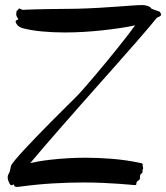

<svg xmlns="http://www.w3.org/2000/svg" viewBox="-20 -724 649 750"><path d="M537.1 -78.1Q536.6 -76.2 537.4 -74.7Q538.1 -73.2 538.6 -71.3Q539.1 -69.3 539.1 -66.9Q539.1 -64.5 537.1 -61Q536.1 -58.6 536.9 -53.7Q537.6 -48.8 532.2 -45.9Q529.3 -43.9 528.3 -41.7Q527.3 -39.6 527.1 -36.6Q526.9 -33.7 526.9 -30.5Q526.9 -27.3 525.9 -23.9Q524.4 -21 519.5 -18.1Q514.6 -15.1 513.2 -11.2Q512.7 -10.3 512.9 -8.5Q513.2 -6.8 512.7 -4.9Q512.2 -2.9 510.7 -1.7Q509.3 -0.5 505.9 -1Q501.5 -1 485.6 -2.7Q469.7 -4.4 443.8 -6.1Q418 -7.8 382.8 -9.5Q347.7 -11.2 305.2 -11.2Q250.5 -11.2 187 -7.6Q123.5 -3.9 51.8 5.9Q44.4 6.8 39.3 4.9Q34.2 2.9 35.2 -3.9Q22 2.4 20 -2.9Q19 -4.4 16.6 -8.5Q14.2 -12.7 12.2 -18.6Q10.3 -24.4 10 -31.5Q9.8 -38.6 14.2 -45.9Q17.1 -49.8 18.8 -57.1Q20.5 -64.5 22.9 -75.2Q23.9 -81.1 38.6 -98.6Q53.2 -116.2 75.7 -140.6Q98.1 -165 126 -193.6Q153.8 -222.2 181.6 -250.2Q209.5 -278.3 234.6 -303.2Q259.8 -328.1 276.9 -345.2Q288.1 -356.4 306.9 -377.7Q325.7 -398.9 348.1 -425.5Q370.6 -452.1 394.8 -481.4Q418.9 -510.7 440.9 -538.1Q462.9 -565.4 480.5 -588.4Q498 -611.3 507.8 -625Q481 -619.1 448.2 -614.3Q415.5 -609.4 379.9 -605.5Q344.2 -601.6 306.9 -599.4Q269.5 -597.2 232.9 -597.2Q187.5 -597.2 145 -601.1Q102.5 -605 68.8 -613.8Q53.7 -618.7 47.4 -626.7Q41 -634.8 41 -638.2Q41.5 -644.5 45.4 -645.3Q49.3 -646 50.8 -648.9Q51.8 -651.4 49.1 -653.8Q46.4 -656.2 44.9 -661.1Q42.5 -665.5 43.7 -671.6Q44.9 -677.7 44.9 -681.2Q44.9 -684.1 47.4 -683.3Q49.8 -682.6 50.8 -685.1Q50.8 -688 53.2 -689.9Q55.7 -691.9 60.1 -689Q64.5 -686.5 67.9 -685.8Q71.3 -685.1 79.1 -686Q89.4 -686.5 112.8 -687.3Q136.2 -688 165.5 -688.5Q194.8 -689 225.6 -689.2Q256.3 -689.5 280.8 -689.9Q323.2 -690.9 365.5 -693.4Q407.7 -695.8 442.9 -698.5Q478 -701.2 503.2 -702.9Q528.3 -704.6 537.1 -704.1Q545.4 -704.1 552.2 -702.1Q558.1 -700.7 563.7 -697.8Q569.3 -694.8 571.8 -689.9L604 -678.2Q609.9 -670.4 609.1 -665.8Q608.4 -661.1 595.2 -655.8Q592.8 -655.8 592.8 -654.8Q583.5 -642.6 562.3 -617.7Q541 -592.8 511.5 -558.8Q481.9 -524.9 446 -484.4Q410.2 -443.8 371.6 -400.4Q333 -356.9 293.9 -312.7Q254.9 -268.6 218.8 -227.3Q182.6 -186 151.6 -149.9Q120.6 -113.8 98.1 -86.9Q109.9 -89.8 130.6 -93.5Q151.4 -97.2 179.7 -100.3Q208 -103.5 242.4 -105.7Q276.9 -107.9 314.9 -107.9Q364.7 -107.9 418.7 -103.5Q472.7 -99.1 525.9 -87.9Q534.2 -86.4 536.4 -84.5Q538.6 -82.5 537.1 -78.1Z"/></svg>

Font: Oregano
Style: Regular
Weight: 400
Version: Version 1.000